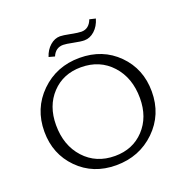

<svg xmlns="http://www.w3.org/2000/svg" viewBox="-150 -993 1089 1133"><g transform="rotate(-20 395.0 -426.0)"><path d="M268 -721 231 -731Q244 -772 273 -797.5Q302 -823 336 -823Q354 -823 399.5 -814Q445 -805 465 -805Q513 -805 533 -858L571 -849Q558 -804 528.5 -777.5Q499 -751 464 -751Q442 -751 398 -760Q354 -769 336 -769Q288 -769 268 -721ZM389 6Q245 6 151 -89Q57 -184 57 -325Q57 -470 156 -567Q255 -664 400 -664Q545 -664 639.5 -569Q734 -474 734 -332Q734 -187 634.5 -90.5Q535 6 389 6ZM401 -48Q513 -48 584 -123.5Q655 -199 655 -319Q655 -447 581 -528Q507 -609 389 -609Q277 -609 206 -533.5Q135 -458 135 -338Q135 -210 209 -129Q283 -48 401 -48Z"/></g></svg>

Font: EauTestSC
Style: Regular
Weight: 400
Designer: Christian Thalmann (Catharsis Fonts)
Version: Version 0.001;PS 000.001;hotconv 1.0.88;makeotf.lib2.5.64775